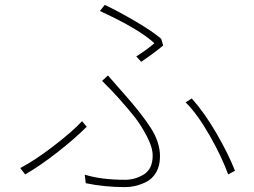

<svg xmlns="http://www.w3.org/2000/svg" viewBox="-20 -763 1040 786"><path d="M558 -510 538 -532Q582 -560 612 -586Q550 -644 389 -718L409 -743Q464 -717 534 -676Q604 -635 640 -604L648 -577Q614 -548 558 -510ZM331 -13 327 -48Q394 -27 492 -27Q534 -27 569.5 -49.5Q605 -72 605 -126Q605 -160 581 -205.5Q557 -251 532 -283Q507 -315 465 -362Q438 -392 398 -432L422 -454L485 -382Q558 -300 596.5 -240.5Q635 -181 635 -123Q635 -84 619 -57Q603 -30 578 -18Q553 -6 532.5 -1.5Q512 3 492 3Q409 3 331 -13ZM942 -64 914 -49Q888 -121 838.5 -208Q789 -295 740 -344L765 -360Q817 -302 866 -217.5Q915 -133 942 -64ZM335 -244Q287 -196 215.5 -140Q144 -84 83 -49L63 -75Q122 -106 198.5 -164.5Q275 -223 316 -267Z"/></svg>

Font: Noto Sans Korean Thin
Style: Regular
Weight: 250
Designer: Ryoko NISHIZUKA  (kana & ideographs); Paul D. Hunt (Latin, Greek & Cyrillic); Wenlong ZHANG  (bopomofo); Sandoll Communi
Foundry: Adobe Systems Incorporated
Version: Version 1.0001;PS 1;hotconv 1.0.78;makeotf.lib2.5.61930